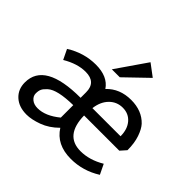

<svg xmlns="http://www.w3.org/2000/svg" viewBox="-169 -888 1091 1091"><g transform="rotate(45 377.0 -342.5)"><path d="M536 -58Q608 -58 680 -101L709 -41Q625 12 528 12Q413 12 361 -71Q316 -26 264 -7Q212 12 172 12Q110 12 73 -22Q36 -56 36 -111Q36 -273 322 -273V-317Q322 -398 238 -398Q172 -398 100 -355L71 -415Q155 -468 250.5 -468Q346 -468 386 -408Q443 -468 534 -468Q621 -468 672 -414Q692 -392 706.5 -350Q721 -308 721 -251L690 -216H407Q410 -58 536 -58ZM191 -58Q254 -58 322 -114V-214Q196 -212 156 -176Q137 -159 130.5 -145.5Q124 -132 124 -110.5Q124 -89 142.5 -73.5Q161 -58 191 -58ZM411 -279H637Q637 -335 608 -369Q579 -403 531.5 -403Q484 -403 451 -369.5Q418 -336 411 -279ZM397 -513H333L460 -697L532 -643Z"/></g></svg>

Font: Average Sans
Style: Regular
Weight: 400
Designer: Eduardo Rodriguez Tunni
Foundry: Eduardo Rodriguez Tunni
Version: Version 1.001